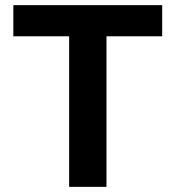

<svg xmlns="http://www.w3.org/2000/svg" viewBox="-20 -727 683 747"><path d="M31.9 -707H611V-585.8H394.3V0H249V-585.8H31.9Z"/></svg>

Font: Pretendard GOV Variable
Style: Regular
Weight: 400
Designer: Base glyphs from Inter by Rasmus Andersson; Hangul glyphs from Noto Sans CJK(Source Han Sans) by Jang Soo-young and Kang
Foundry: Kil Hyung-jin
Version: Version 1.307;Glyphs 3.2 (3192)